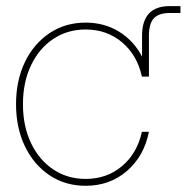

<svg xmlns="http://www.w3.org/2000/svg" viewBox="-20 -597 622 625"><path d="M258.8 7.8Q192.4 7.8 141.1 -26.6Q89.8 -61 61 -121.1Q32.2 -181.2 32.2 -257.8Q32.2 -335 61 -394.8Q89.8 -454.6 141.1 -489Q192.4 -523.4 258.8 -523.4Q319.8 -523.4 367.9 -493.7Q416 -463.9 442.4 -412.6V-480.5Q442.4 -577.1 532.2 -577.1H567.4V-554.7H532.2Q497.1 -554.7 481 -537.6Q464.8 -520.5 464.8 -480.5V-347.7H441.9Q426.8 -417.5 377.4 -459.2Q328.1 -501 258.8 -501Q199.2 -501 153.1 -470Q106.9 -439 80.8 -384Q54.7 -329.1 54.7 -257.8Q54.7 -186.5 80.8 -131.6Q106.9 -76.7 153.1 -45.7Q199.2 -14.6 258.8 -14.6Q328.1 -14.6 377.4 -56.4Q426.8 -98.1 441.9 -168H464.8Q449.2 -88.9 393.3 -40.5Q337.4 7.8 258.8 7.8Z"/></svg>

Font: Inter Display Thin
Style: Regular
Weight: 100
Designer: Rasmus Andersson
Foundry: rsms
Version: Version 4.000;git-a52131595